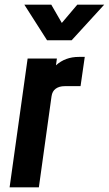

<svg xmlns="http://www.w3.org/2000/svg" viewBox="-20 -800 465 820"><path d="M21 0 98 -550H223L219 -521Q258.5 -557 317 -557H342L324 -432H256Q233 -432 218 -421.2Q203 -410.5 200 -388L146 0ZM181 -628 84 -780H199L244 -702L310 -780H425L286 -628Z"/></svg>

Font: Mohave
Style: Bold Italic
Weight: 700
Italic angle: -8°
Designer: Gumpita Rahayu
Foundry: Tokotype
Version: Version 2.003; ttfautohint (v1.8.3)